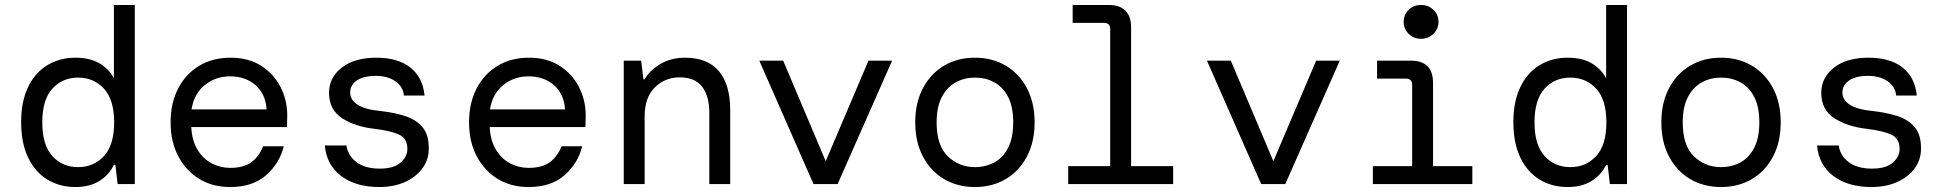

<svg xmlns="http://www.w3.org/2000/svg" viewBox="-20 -740 7840 772"><path d="M283 12Q220 12 170.5 -18Q121 -48 93 -106.5Q65 -165 65 -249Q65 -332 93 -390Q121 -448 170.5 -478Q220 -508 283 -508Q342 -508 380.5 -485Q419 -462 438 -425V-720H522V0H453L444 -77H438Q418 -36 379 -12Q340 12 283 12ZM294 -68Q357 -68 398 -112.5Q439 -157 439 -248Q439 -339 398 -383.5Q357 -428 294 -428Q231 -428 190.5 -383.5Q150 -339 150 -248Q150 -157 190.5 -112.5Q231 -68 294 -68Z M905 12Q835 12 781.5 -20.5Q728 -53 697 -111.5Q666 -170 666 -248Q666 -326 696.5 -384.5Q727 -443 781 -475.5Q835 -508 907 -508Q979 -508 1030 -475.5Q1081 -443 1108 -390Q1135 -337 1135 -276Q1135 -265 1134.5 -254Q1134 -243 1134 -229H749Q752 -174 774.5 -137.5Q797 -101 831.5 -83Q866 -65 905 -65Q960 -65 991 -88Q1022 -111 1038 -152H1121Q1104 -83 1050 -35.5Q996 12 905 12ZM905 -433Q847 -433 803.5 -398Q760 -363 750 -300H1052Q1048 -362 1007.5 -397.5Q967 -433 905 -433Z M1505 12Q1410 12 1351.5 -32.5Q1293 -77 1286 -155H1373Q1379 -114 1413.5 -88Q1448 -62 1507 -62Q1563 -62 1590.5 -86Q1618 -110 1618 -141Q1618 -183 1585 -198.5Q1552 -214 1486 -222Q1407 -231 1355 -265Q1303 -299 1303 -367Q1303 -428 1354 -468Q1405 -508 1493 -508Q1580 -508 1630 -468.5Q1680 -429 1687 -356H1604Q1601 -392 1569.5 -413.5Q1538 -435 1491 -435Q1442 -435 1415 -416.5Q1388 -398 1388 -368Q1388 -338 1418.5 -318.5Q1449 -299 1515 -293Q1567 -287 1610 -273Q1653 -259 1678.5 -229Q1704 -199 1704 -145Q1705 -100 1679.5 -64.5Q1654 -29 1609 -8.5Q1564 12 1505 12Z M2105 12Q2035 12 1981.5 -20.5Q1928 -53 1897 -111.5Q1866 -170 1866 -248Q1866 -326 1896.5 -384.5Q1927 -443 1981 -475.5Q2035 -508 2107 -508Q2179 -508 2230 -475.5Q2281 -443 2308 -390Q2335 -337 2335 -276Q2335 -265 2334.5 -254Q2334 -243 2334 -229H1949Q1952 -174 1974.5 -137.5Q1997 -101 2031.5 -83Q2066 -65 2105 -65Q2160 -65 2191 -88Q2222 -111 2238 -152H2321Q2304 -83 2250 -35.5Q2196 12 2105 12ZM2105 -433Q2047 -433 2003.5 -398Q1960 -363 1950 -300H2252Q2248 -362 2207.5 -397.5Q2167 -433 2105 -433Z M2488 0V-496H2558L2567 -421H2572Q2592 -457 2635 -482.5Q2678 -508 2734 -508Q2825 -508 2870.5 -454Q2916 -400 2916 -298V0H2832V-288Q2832 -354 2803 -391.5Q2774 -429 2713 -429Q2654 -429 2613 -388.5Q2572 -348 2572 -272V0Z M3251 0 3033 -496H3129L3300 -92L3472 -496H3567L3348 0Z M3900 12Q3830 12 3776 -20Q3722 -52 3691 -110.5Q3660 -169 3660 -248Q3660 -327 3691 -385.5Q3722 -444 3776 -476Q3830 -508 3900 -508Q3970 -508 4024 -476Q4078 -444 4109 -385.5Q4140 -327 4140 -248Q4140 -169 4109 -110.5Q4078 -52 4024 -20Q3970 12 3900 12ZM3900 -68Q3943 -68 3978 -87Q4013 -106 4033.5 -146Q4054 -186 4054 -248Q4054 -310 4033.5 -350Q4013 -390 3978 -409Q3943 -428 3900 -428Q3858 -428 3823 -409Q3788 -390 3767 -350Q3746 -310 3746 -248Q3746 -155 3791 -111.5Q3836 -68 3900 -68Z M4275 0V-72H4444V-623Q4444 -648 4419 -648H4293V-720H4439Q4482 -720 4505 -697Q4528 -674 4528 -631V-72H4697V0Z M5051 0 4833 -496H4929L5100 -92L5272 -496H5367L5148 0Z M5694 -584Q5664 -584 5644 -604Q5624 -624 5624 -652Q5624 -681 5644 -700.5Q5664 -720 5694 -720Q5723 -720 5743.5 -700.5Q5764 -681 5764 -652Q5764 -624 5743.5 -604Q5723 -584 5694 -584ZM5500 0V-72H5658V-399Q5658 -424 5633 -424H5517V-496H5653Q5742 -496 5742 -407V-72H5900V0Z M6283 12Q6220 12 6170.5 -18Q6121 -48 6093 -106.5Q6065 -165 6065 -249Q6065 -332 6093 -390Q6121 -448 6170.5 -478Q6220 -508 6283 -508Q6342 -508 6380.5 -485Q6419 -462 6438 -425V-720H6522V0H6453L6444 -77H6438Q6418 -36 6379 -12Q6340 12 6283 12ZM6294 -68Q6357 -68 6398 -112.5Q6439 -157 6439 -248Q6439 -339 6398 -383.5Q6357 -428 6294 -428Q6231 -428 6190.5 -383.5Q6150 -339 6150 -248Q6150 -157 6190.5 -112.5Q6231 -68 6294 -68Z M6900 12Q6830 12 6776 -20Q6722 -52 6691 -110.5Q6660 -169 6660 -248Q6660 -327 6691 -385.5Q6722 -444 6776 -476Q6830 -508 6900 -508Q6970 -508 7024 -476Q7078 -444 7109 -385.5Q7140 -327 7140 -248Q7140 -169 7109 -110.5Q7078 -52 7024 -20Q6970 12 6900 12ZM6900 -68Q6943 -68 6978 -87Q7013 -106 7033.5 -146Q7054 -186 7054 -248Q7054 -310 7033.5 -350Q7013 -390 6978 -409Q6943 -428 6900 -428Q6858 -428 6823 -409Q6788 -390 6767 -350Q6746 -310 6746 -248Q6746 -155 6791 -111.5Q6836 -68 6900 -68Z M7505 12Q7410 12 7351.5 -32.5Q7293 -77 7286 -155H7373Q7379 -114 7413.5 -88Q7448 -62 7507 -62Q7563 -62 7590.5 -86Q7618 -110 7618 -141Q7618 -183 7585 -198.5Q7552 -214 7486 -222Q7407 -231 7355 -265Q7303 -299 7303 -367Q7303 -428 7354 -468Q7405 -508 7493 -508Q7580 -508 7630 -468.5Q7680 -429 7687 -356H7604Q7601 -392 7569.5 -413.5Q7538 -435 7491 -435Q7442 -435 7415 -416.5Q7388 -398 7388 -368Q7388 -338 7418.5 -318.5Q7449 -299 7515 -293Q7567 -287 7610 -273Q7653 -259 7678.5 -229Q7704 -199 7704 -145Q7705 -100 7679.5 -64.5Q7654 -29 7609 -8.5Q7564 12 7505 12Z"/></svg>

Font: DM Mono
Style: Regular
Weight: 400
Designer: Colophon Foundry
Foundry: Colophon Foundry
Version: Version 1.000; ttfautohint (v1.8.2.53-6de2)